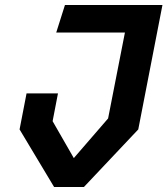

<svg xmlns="http://www.w3.org/2000/svg" viewBox="-20 -750 672 770"><path d="M197 0H316.5L534.5 -231L631.5 -730H240.5L205.5 -619.5H481L413.5 -275L276 -116L191 -264L212.5 -375.5H86.5L58.5 -231Z"/></svg>

Font: Monaspace Krypton SemiBold
Style: Italic
Weight: 600
Italic angle: -11°
Designer: Riley Cran & the Lettermatic Team
Foundry: Lettermatic
Version: Version 1.101 (Monaspace Krypton)